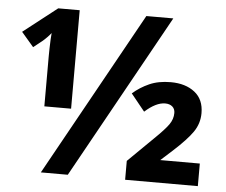

<svg xmlns="http://www.w3.org/2000/svg" viewBox="-51 -772 976 831"><g transform="rotate(5 437.0 -357.0)"><path d="M155.8 0 551.8 -713.9H668.9L272.9 0ZM146 -286.1V-503.9Q146 -517.1 146.5 -538.1Q147 -559.1 147.9 -578.4Q148.9 -597.7 149.9 -605Q144 -597.2 132.6 -585.4Q121.1 -573.7 112.8 -566.9L75.2 -537.1L22 -599.1L168.9 -713.9H262.2V-286.1ZM522 0V-82L630.9 -189Q675.8 -232.4 692.4 -256.1Q709 -279.8 709 -306.2Q709 -324.2 697.3 -334.2Q685.5 -344.2 666 -344.2Q626.5 -344.2 578.1 -300.8L518.1 -375Q549.8 -402.8 589.4 -420.4Q628.9 -438 682.1 -438Q746.6 -438 786.4 -406.7Q826.2 -375.5 826.2 -315.9Q826.2 -271 800.8 -234.1Q775.4 -197.3 716.8 -144L666 -98.1H837.9V0Z"/></g></svg>

Font: Open Sans
Style: Bold
Weight: 700
Designer: Monotype Design Team
Foundry: Monotype Imaging Inc.
Version: Version 3.000; ttfautohint (v1.8.4)